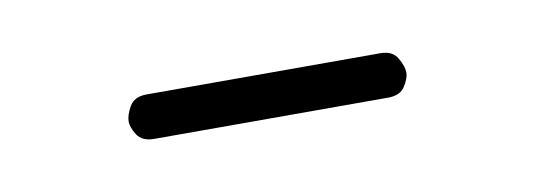

<svg xmlns="http://www.w3.org/2000/svg" viewBox="-23 -535 378 135"><g transform="rotate(-10 165.5 -467.0)"><path d="M81.5 -451.7Q72.8 -451.7 69.3 -457.3Q65.9 -462.9 65.9 -466.8Q65.9 -471.2 69.3 -477.3Q72.8 -483.4 81.5 -483.4H248.5Q257.3 -483.4 260.7 -477.3Q264.2 -471.2 264.2 -466.8Q264.2 -462.9 260.7 -457.3Q257.3 -451.7 248.5 -451.7Z"/></g></svg>

Font: Gruppo
Style: Regular
Weight: 400
Designer: Vernon Adams
Foundry: Vernon Adams
Version: Version 1.001; ttfautohint (v1.8.4.7-5d5b);gftools[0.9.28]